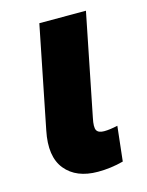

<svg xmlns="http://www.w3.org/2000/svg" viewBox="-89 -585 497 651"><g transform="rotate(-15 160.0 -259.0)"><path d="M277.8 -123.5 264.2 -1.5Q220.2 10.3 174.8 10.3Q98.6 10.3 60.8 -36.1Q22.9 -82.5 41 -170.9L112.3 -527.8H275.9L204.6 -170.9Q197.8 -139.2 203.9 -128.2Q210 -117.2 230 -117.2Q250 -117.2 277.8 -123.5Z"/></g></svg>

Font: Roboto-BlackItalic
Style: Italic
Weight: 900
Italic angle: -12°
Designer: Google
Version: Version 1.100141; 2013